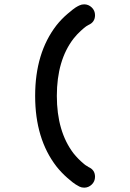

<svg xmlns="http://www.w3.org/2000/svg" viewBox="-20 -782 600 885"><path d="M368 -762Q388 -762 403 -747.5Q418 -733 418 -712Q418 -680 388 -667Q385 -666 377 -660.5Q369 -655 352 -639.5Q335 -624 319 -604Q242 -504 242 -340Q242 -176 319 -75Q341 -48 364 -29Q367 -26 370.5 -23.5Q374 -21 376 -19.5Q378 -18 380.5 -17Q383 -16 384 -15Q385 -14 386 -13.5Q387 -13 387.5 -12.5Q388 -12 388 -12Q418 1 418 33Q418 54 403 68.5Q388 83 368 83Q356 83 346 78Q339 74 328.5 68Q318 62 290.5 38Q263 14 240 -15Q142 -142 142 -340Q142 -538 240 -665Q263 -694 290.5 -717.5Q318 -741 328.5 -747.5Q339 -754 346 -757Q356 -762 368 -762Z"/></svg>

Font: Brass Mono
Style: Bold
Weight: 700
Monospace: yes
Version: Version 1.100; ttfautohint (v1.8.3) -l 8 -r 50 -G 200 -x 14 